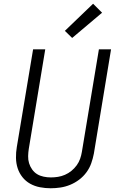

<svg xmlns="http://www.w3.org/2000/svg" viewBox="-20 -999 640 1027"><path d="M251 8Q222 8 193.5 2.5Q165 -3 141 -16.5Q117 -30 100 -51.5Q83 -73 74.5 -99Q66 -125 65.5 -154.5Q65 -184 70 -213L157 -735H222L134 -203Q131 -184 130.5 -164Q130 -144 135.5 -126Q141 -108 152 -92.5Q163 -77 178.5 -67.5Q194 -58 213.5 -54Q233 -50 252 -50Q271 -50 290 -53Q309 -56 327.5 -64Q346 -72 362 -85Q378 -98 390 -114.5Q402 -131 408.5 -149.5Q415 -168 418 -187L509 -735H574L482 -177Q477 -151 468 -125.5Q459 -100 442.5 -77.5Q426 -55 403.5 -38Q381 -21 355.5 -10.5Q330 0 303.5 4Q277 8 251 8ZM366 -796 327 -834 478 -979 526 -931Z"/></svg>

Font: Iosevka Curly LtExObl
Style: Regular
Weight: 300
Width: 7
Italic angle: -9°
Monospace: yes
Designer: Belleve Invis
Foundry: Belleve Invis
Version: Version 11.1.0; ttfautohint (v1.8.3)